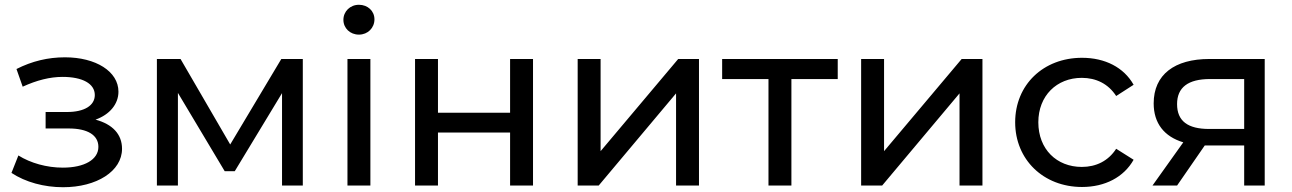

<svg xmlns="http://www.w3.org/2000/svg" viewBox="-20 -777 5410 804"><path d="M244 7C385 7 491 -60 491 -154C491 -215 451 -257 380 -276C439 -297 476 -341 476 -393C476 -478 381 -537 252 -537C181 -537 114 -521 49 -488L75 -414C134 -441 189 -455 242 -455C325 -455 377 -427 377 -379C377 -335 333 -308 261 -308H171V-239H268C347 -239 392 -211 392 -162C392 -109 334 -75 243 -75C176 -75 108 -94 57 -126L28 -53C87 -14 165 7 244 7Z M637 0H725V-388L921 -60H963L1161 -387V0H1248V-530H1158L944 -172L736 -530H637Z M1435 -530V0H1531V-530ZM1418 -694C1418 -659 1446 -632 1483 -632C1520 -632 1548 -660 1548 -696C1548 -731 1520 -757 1483 -757C1446 -757 1418 -729 1418 -694Z M1718 -530V0H1814V-222H2116V0H2212V-530H2116V-305H1814V-530Z M2399 -530V0H2487L2811 -386V0H2907V-530H2820L2495 -144V-530Z M3004 -446H3198V0H3294V-446H3488V-530H3004Z M3586 -530V0H3674L3998 -386V0H4094V-530H4007L3682 -144V-530Z M4231 -265C4231 -109 4349 6 4511 6C4607 6 4686 -35 4727 -108L4654 -154C4621 -103 4570 -78 4510 -78C4405 -78 4328 -152 4328 -265C4328 -376 4405 -451 4510 -451C4570 -451 4621 -426 4654 -375L4727 -422C4686 -495 4607 -535 4511 -535C4349 -535 4231 -422 4231 -265Z M4909 0 5025 -168H5190V0H5276V-530H5044C4899 -530 4811 -465 4811 -344C4811 -261 4855 -205 4935 -181L4806 0ZM4909 -341C4909 -411 4955 -446 5047 -446H5190V-237H5043C4954 -237 4909 -270 4909 -341Z"/></svg>

Font: Malon Grotesk Med
Style: Regular
Weight: 500
Designer: Julieta Ulanovsky
Foundry: Julieta Ulanovsky
Version: Version 7.200